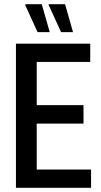

<svg xmlns="http://www.w3.org/2000/svg" viewBox="-20 -895 479 915"><path d="M56 0V-687H410V-600H155V-394H378V-306H155V-87H414V0ZM271 -742 212 -871V-875H290L328 -742ZM159 -742 100 -871 101 -875H179L217 -742Z"/></svg>

Font: Archivo ExtraCondensed Medium
Style: Regular
Weight: 500
Width: 2
Designer: Hector Gatti
Foundry: Omnibus-Type
Version: Version 2.001